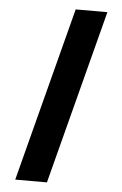

<svg xmlns="http://www.w3.org/2000/svg" viewBox="-57 -760 577 905"><g transform="rotate(5 232.0 -308.0)"><path d="M264 -720H414L200 104H50Z"/></g></svg>

Font: Bakbak One
Style: Regular
Weight: 400
Designer: Saumya Kishore and Sanchit Sawaria
Foundry: A Good Feeling
Version: Version 1.003; ttfautohint (v1.8.3)